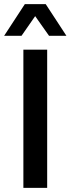

<svg xmlns="http://www.w3.org/2000/svg" viewBox="-38 -908 341 928"><path d="M75 0V-668H190V0ZM199 -735 132 -830 66 -735H-18L82 -888H183L283 -735Z"/></svg>

Font: Gantari SemiBold
Style: Regular
Weight: 600
Designer: Anugrah Pasau
Foundry: Lafontype
Version: Version 1.000; ttfautohint (v1.8.4)